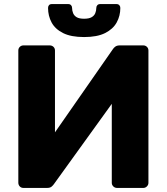

<svg xmlns="http://www.w3.org/2000/svg" viewBox="-20 -923 819 943"><path d="M95 0Q84 0 77 -7.5Q70 -15 70 -26V-675Q70 -686 77.5 -693Q85 -700 95 -700H224Q235 -700 242.5 -693Q250 -686 250 -675V-273L534 -681Q539 -689 547 -694.5Q555 -700 568 -700H684Q694 -700 701.5 -693Q709 -686 709 -675V-25Q709 -15 701.5 -7.5Q694 0 684 0H555Q544 0 536.5 -7.5Q529 -15 529 -25V-413L245 -19Q241 -13 233.5 -6.5Q226 0 211 0ZM393 -741Q329 -741 290 -760.5Q251 -780 233.5 -812.5Q216 -845 216 -884Q216 -892 220.5 -897.5Q225 -903 235 -903H315Q324 -903 329 -897.5Q334 -892 334 -884Q334 -871 339 -858.5Q344 -846 356.5 -838.5Q369 -831 393 -831Q417 -831 430 -838.5Q443 -846 448 -858.5Q453 -871 453 -884Q453 -892 458 -897.5Q463 -903 472 -903H552Q561 -903 566 -897.5Q571 -892 571 -884Q571 -845 553 -812.5Q535 -780 496 -760.5Q457 -741 393 -741Z"/></svg>

Font: Rubik Light
Style: Bold
Weight: 700
Version: Version 2.104